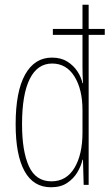

<svg xmlns="http://www.w3.org/2000/svg" viewBox="-20 -780 474 810"><path d="M195 10Q121 10 83.5 -58Q46 -126 46 -256Q46 -394 86 -465.5Q126 -537 199 -537Q237 -537 263.5 -520.5Q290 -504 306.5 -479Q323 -454 328 -429H330Q329 -448 328.5 -464.5Q328 -481 328 -497V-633H203V-658H328V-760H354V-658H422V-633H354V0H333L330 -106H328Q322 -79 306 -52.5Q290 -26 263 -8Q236 10 195 10ZM197 -15Q260 -15 294 -71.5Q328 -128 328 -221V-315Q328 -403 294 -457.5Q260 -512 200 -512Q138 -512 105.5 -447Q73 -382 73 -256Q73 -142 102 -78.5Q131 -15 197 -15Z"/></svg>

Font: Noto Sans Gujarati ExtraCondensed Thin
Style: Regular
Weight: 100
Width: 2
Designer: Jelle Bosma - Monotype Design Team, Universal Thirst
Foundry: Monotype Imaging Inc.
Version: Version 2.106; ttfautohint (v1.8.4.7-5d5b)